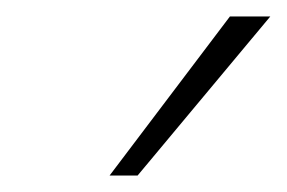

<svg xmlns="http://www.w3.org/2000/svg" viewBox="-20 -724 348 233"><path d="M113 -511 259 -704H308L147 -511Z"/></svg>

Font: Ysabeau Infant ExtraLight
Style: Italic
Weight: 250
Italic angle: -12°
Designer: Christian Thalmann (Catharsis Fonts)
Version: Version 2.001;gftools[0.9.30]; featfreeze: ss01,ss02,lnum